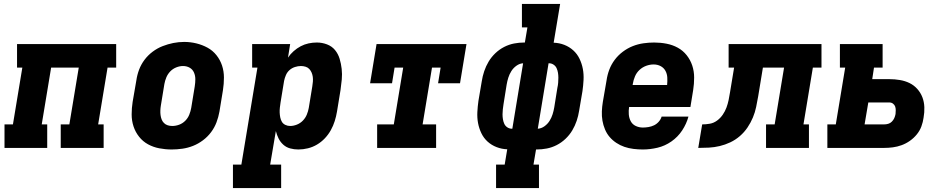

<svg xmlns="http://www.w3.org/2000/svg" viewBox="-20 -755 4840 980"><path d="M3 0V-120H46L94 -410H67V-530H573V-410H529L481 -120H509V0H290V-120H334L382 -410H241L193 -120H221V0Z M856 8Q824 8 793 2Q762 -4 735.5 -18.5Q709 -33 690 -57Q671 -81 661.5 -110Q652 -139 652 -171Q652 -203 657 -235L676 -345Q680 -373 690 -399.5Q700 -426 717.5 -449.5Q735 -473 759 -491Q783 -509 810 -519.5Q837 -530 864.5 -535.5Q892 -541 920 -541Q952 -541 982.5 -533.5Q1013 -526 1039.5 -511.5Q1066 -497 1085 -473Q1104 -449 1113.5 -420Q1123 -391 1123 -359Q1123 -327 1118 -295L1100 -185Q1095 -157 1085 -130.5Q1075 -104 1057.5 -80.5Q1040 -57 1016 -39Q992 -21 965.5 -10.5Q939 0 911 4Q883 8 856 8ZM859 -112Q877 -112 894.5 -118.5Q912 -125 925.5 -138.5Q939 -152 946 -169.5Q953 -187 956 -204L974 -314Q977 -333 977 -351Q977 -369 970 -385Q963 -401 948 -409.5Q933 -418 914 -418Q897 -418 879.5 -411Q862 -404 849 -390.5Q836 -377 829 -360Q822 -343 819 -326L801 -216Q799 -204 798.5 -191.5Q798 -179 799.5 -167.5Q801 -156 805 -145.5Q809 -135 817 -127Q825 -119 836 -115.5Q847 -112 859 -112Z M1169 205V85H1212L1294 -410H1267V-530H1461L1450 -461Q1462 -479 1479 -494Q1496 -509 1515 -519Q1534 -529 1555 -533.5Q1576 -538 1597 -538Q1624 -538 1649 -528.5Q1674 -519 1690 -499.5Q1706 -480 1713.5 -455Q1721 -430 1724 -403.5Q1727 -377 1724.5 -349.5Q1722 -322 1718 -295L1700 -185Q1696 -161 1688.5 -137Q1681 -113 1668.5 -90.5Q1656 -68 1638 -49Q1620 -30 1598 -17Q1576 -4 1551.5 2Q1527 8 1503 8Q1481 8 1461 2.5Q1441 -3 1426 -16.5Q1411 -30 1402 -48Q1393 -66 1388 -86L1359 85H1415V205ZM1461 -112Q1478 -112 1495.5 -119Q1513 -126 1526 -139.5Q1539 -153 1546 -170Q1553 -187 1556 -204L1574 -314Q1576 -326 1577 -338.5Q1578 -351 1576.5 -362.5Q1575 -374 1570.5 -384.5Q1566 -395 1558.5 -403Q1551 -411 1539.5 -414.5Q1528 -418 1516 -418Q1501 -418 1485.5 -413Q1470 -408 1458 -397.5Q1446 -387 1439.5 -372Q1433 -357 1430 -342L1412 -232Q1410 -219 1408.5 -206Q1407 -193 1407.5 -180.5Q1408 -168 1410.5 -155.5Q1413 -143 1419 -133Q1425 -123 1436.5 -117.5Q1448 -112 1461 -112Z M1905 0V-120H1990L2038 -410H1994L1981 -330H1869L1902 -530H2361L2328 -330H2216L2229 -410H2185L2137 -120H2206V0Z M2512 205V85H2556L2569 7Q2541 6 2515 -4Q2489 -14 2469 -32Q2449 -50 2437 -75Q2425 -100 2420 -127Q2415 -154 2416.5 -183Q2418 -212 2422 -240L2439 -340Q2443 -366 2451.5 -391.5Q2460 -417 2474 -440.5Q2488 -464 2508.5 -483.5Q2529 -503 2553.5 -515.5Q2578 -528 2604 -533Q2630 -538 2656 -538H2659L2672 -615H2644V-735H2839L2806 -537Q2835 -536 2860.5 -526Q2886 -516 2906 -498Q2926 -480 2938 -455Q2950 -430 2955 -403Q2960 -376 2958.5 -347Q2957 -318 2953 -290L2936 -190Q2932 -164 2923.5 -138.5Q2915 -113 2901 -89.5Q2887 -66 2866.5 -46.5Q2846 -27 2821.5 -14.5Q2797 -2 2771 3Q2745 8 2719 8H2716L2703 85H2731V205ZM2725 -98Q2743 -99 2759 -110.5Q2775 -122 2785 -138Q2795 -154 2800.5 -171.5Q2806 -189 2809 -207L2825 -307Q2828 -320 2829 -333Q2830 -346 2830 -358.5Q2830 -371 2828 -383.5Q2826 -396 2821 -407Q2816 -418 2805.5 -425Q2795 -432 2783 -432H2780ZM2593 -98H2595L2650 -432Q2632 -431 2616 -419.5Q2600 -408 2590 -392Q2580 -376 2574.5 -358.5Q2569 -341 2566 -323L2550 -223Q2548 -210 2546.5 -197Q2545 -184 2545 -171.5Q2545 -159 2547 -146.5Q2549 -134 2554 -123Q2559 -112 2569.5 -105Q2580 -98 2593 -98Z M3261 8Q3237 8 3213 5Q3189 2 3167 -5.5Q3145 -13 3125.5 -26Q3106 -39 3091.5 -56Q3077 -73 3068 -94.5Q3059 -116 3055 -139Q3051 -162 3052 -186.5Q3053 -211 3057 -235L3076 -345Q3080 -373 3090 -399.5Q3100 -426 3117.5 -449.5Q3135 -473 3159 -491Q3183 -509 3209.5 -519.5Q3236 -530 3264 -534Q3292 -538 3319 -538Q3351 -538 3382 -532Q3413 -526 3439.5 -511.5Q3466 -497 3485 -473Q3504 -449 3513.5 -420Q3523 -391 3523 -359Q3523 -327 3518 -295L3504 -209H3191Q3188 -190 3189.5 -171Q3191 -152 3199.5 -136Q3208 -120 3225 -112Q3242 -104 3261 -104Q3275 -104 3290 -106.5Q3305 -109 3318.5 -115.5Q3332 -122 3342.5 -134Q3353 -146 3357 -160H3494Q3484 -123 3462 -89.5Q3440 -56 3407 -33Q3374 -10 3336 -1Q3298 8 3261 8ZM3209 -321H3385Q3387 -340 3386 -359Q3385 -378 3376.5 -393.5Q3368 -409 3352 -417.5Q3336 -426 3316 -426Q3297 -426 3278 -419Q3259 -412 3244 -398Q3229 -384 3221 -365Q3213 -346 3210 -327Z M3544 0 3564 -120Q3583 -120 3603 -123.5Q3623 -127 3640 -139.5Q3657 -152 3669 -169.5Q3681 -187 3688 -206Q3695 -225 3699 -244.5Q3703 -264 3706 -283L3727 -410H3699V-530H4173V-410H4129L4081 -120H4109V0H3890V-120H3934L3982 -410H3874L3850 -264Q3845 -236 3839.5 -209Q3834 -182 3823 -155.5Q3812 -129 3795.5 -104.5Q3779 -80 3756.5 -60.5Q3734 -41 3707.5 -28.5Q3681 -16 3653.5 -9.5Q3626 -3 3598.5 -1.5Q3571 0 3544 0Z M4203 0V-120H4246L4294 -410H4267V-530H4485V-410H4441L4432 -351H4520Q4547 -351 4573.5 -346.5Q4600 -342 4622.5 -331Q4645 -320 4662 -301Q4679 -282 4688 -258.5Q4697 -235 4698 -208Q4699 -181 4694 -154Q4691 -132 4683 -110Q4675 -88 4659.5 -69Q4644 -50 4624 -36Q4604 -22 4582 -14Q4560 -6 4537.5 -3Q4515 0 4492 0ZM4393 -120H4492Q4503 -120 4513.5 -123Q4524 -126 4532 -134Q4540 -142 4544.5 -152Q4549 -162 4551 -173Q4552 -182 4552 -192.5Q4552 -203 4549 -211.5Q4546 -220 4538 -226Q4530 -232 4520 -232H4412Z"/></svg>

Font: Iosevka Curly Slab HvExObl
Style: Regular
Weight: 900
Width: 7
Italic angle: -9°
Monospace: yes
Designer: Belleve Invis
Foundry: Belleve Invis
Version: Version 11.1.0; ttfautohint (v1.8.3)